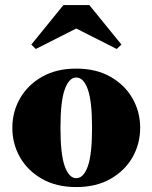

<svg xmlns="http://www.w3.org/2000/svg" viewBox="-20 -748 617 778"><path d="M289 -632.5 125 -549.5 107 -567.5 237 -727.5H342L472 -567.5L453 -549.5ZM30 -230Q30 -295 61.2 -349.5Q92.5 -404 150.5 -437Q208.5 -470 289 -470Q369.5 -470 427.5 -437Q485.5 -404 516.8 -349.5Q548 -295 548 -230Q548 -165 516.8 -110.5Q485.5 -56 427.5 -23Q369.5 10 289 10Q208.5 10 150.5 -23Q92.5 -56 61.2 -110.5Q30 -165 30 -230ZM225 -230Q225 -122 242.5 -74Q260 -26 289 -26Q318.5 -26 335.8 -74Q353 -122 353 -230Q353 -338 335.8 -386Q318.5 -434 289 -434Q260 -434 242.5 -386Q225 -338 225 -230Z"/></svg>

Font: Bodoni* 06pt Fatface
Style: Regular
Weight: 900
Version: Version 2.3